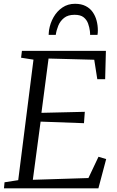

<svg xmlns="http://www.w3.org/2000/svg" viewBox="-20 -1018 634 1038"><path d="M1.5 0 4.5 -32.5 78.5 -44 161 -695.5 94 -706 98.5 -743H552.5L548.5 -590H506L489.5 -695L242.5 -701.5L204 -408L438.5 -413.5L434 -352L199.5 -360.5L157.5 -46L458 -55.5L512.5 -170.5L554 -158L512 0ZM385.5 -997.5Q419.5 -997.5 443.2 -985.2Q467 -973 481.2 -952.5Q495.5 -932 502.2 -906.5Q509 -881 509 -853.5Q509 -846.5 508.5 -840.8Q508 -835 507 -829.5H467Q467 -834 467 -838.8Q467 -843.5 466 -850Q463.5 -870.5 456.2 -890.8Q449 -911 432.2 -924.5Q415.5 -938 383 -938Q347.5 -938 326.5 -921.2Q305.5 -904.5 295.2 -879.5Q285 -854.5 281.5 -829.5H243Q243 -836.5 243.8 -842Q244.5 -847.5 245 -854.5Q251 -892.5 269.5 -925Q288 -957.5 317.5 -977.5Q347 -997.5 385.5 -997.5Z"/></svg>

Font: Merriweather 36pt Light
Style: Italic
Weight: 300
Italic angle: -7.8°
Version: Version 2.101